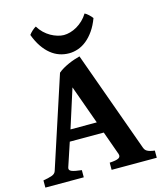

<svg xmlns="http://www.w3.org/2000/svg" viewBox="-125 -955 889 1047"><g transform="rotate(-15 319.5 -431.0)"><path d="M362.8 -271 284.2 -489.7 214.4 -271ZM193.4 -207.5 148.9 -73.7Q144 -58.6 160.4 -51.8Q176.8 -44.9 216.8 -40.5V0H0V-40.5Q33.2 -46.4 50.3 -52.7Q67.4 -59.1 72.3 -73.7L239.3 -584.5Q252.4 -595.7 268.3 -604.7Q284.2 -613.8 300.8 -621.1Q317.4 -628.4 333.7 -633.8Q350.1 -639.2 364.7 -643.1L569.8 -73.7Q572.3 -66.9 575.9 -61.5Q579.6 -56.2 586.2 -52.2Q592.8 -48.3 603 -45.4Q613.3 -42.5 628.9 -40.5V0H374V-40.5Q411.6 -42.5 425 -50Q438.5 -57.6 433.1 -73.7L385.3 -207.5ZM492.7 -825.2Q478 -785.6 458 -757.1Q438 -728.5 415 -710Q392.1 -691.4 366.5 -682.6Q340.8 -673.8 315.4 -673.8Q287.6 -673.8 261.7 -682.6Q235.8 -691.4 212.9 -710Q189.9 -728.5 170.4 -757.1Q150.9 -785.6 136.2 -825.2Q139.2 -829.6 144.3 -835.2Q149.4 -840.8 155.3 -846.2Q161.1 -851.6 167 -855.7Q172.9 -859.9 176.8 -861.8Q189 -841.3 205.6 -825.4Q222.2 -809.6 240.7 -799.1Q259.3 -788.6 278.3 -783Q297.4 -777.3 313.5 -777.3Q330.6 -777.3 349.9 -782.7Q369.1 -788.1 387.7 -798.8Q406.2 -809.6 422.9 -825.4Q439.5 -841.3 452.1 -861.8Q456.5 -859.9 462.2 -855.7Q467.8 -851.6 473.6 -846.2Q479.5 -840.8 484.6 -835.2Q489.7 -829.6 492.7 -825.2Z"/></g></svg>

Font: Gentium Book Basic
Style: Bold
Weight: 700
Designer: J. Victor Gaultney and Annie Olsen
Foundry: SIL International
Version: Version 1.102; 2013; Maintenance release